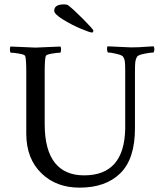

<svg xmlns="http://www.w3.org/2000/svg" viewBox="-20 -861 746 885"><path d="M410.6 -719.7Q410.6 -717.3 408.7 -714.1Q406.7 -710.9 404.8 -710.9Q395 -710.9 353 -728.5Q311 -746.1 270.5 -771Q230 -795.9 230 -811.5Q230 -840.8 274.9 -840.8Q286.6 -840.8 292.5 -837.9Q316.9 -819.8 363.8 -772.5Q410.6 -725.1 410.6 -719.7ZM144 -641.6Q158.2 -641.6 258.3 -646.5Q261.7 -642.6 261.5 -632.3Q261.2 -622.1 258.3 -618.2Q243.7 -618.2 218.3 -613.8Q192.9 -609.4 190.9 -602.5Q186 -586.9 186 -530.3V-289.1Q186 -168.9 233.9 -109.4Q279.8 -52.7 367.7 -52.7Q553.2 -52.7 557.1 -267.6V-532.2Q557.1 -562.5 555.7 -575.7Q554.2 -588.9 547.4 -599.6Q543.5 -606.4 517.3 -612.8Q491.2 -619.1 477.1 -619.1Q473.6 -624 473.4 -633.8Q473.1 -643.6 475.1 -647.5Q572.8 -642.6 583.5 -642.6Q603.5 -642.6 618.9 -643.3Q634.3 -644 652.8 -645.5Q671.4 -647 688 -647.5Q695.3 -635.3 688 -619.1Q674.3 -619.1 645.3 -613.3Q616.2 -607.4 611.8 -599.6Q605.5 -589.4 603.8 -576.2Q602.1 -563 602.1 -533.2V-269.5Q602.1 -128.9 534.7 -62.5Q467.3 3.9 347.2 3.9Q240.2 3.9 172.9 -60.5Q101.1 -128.4 101.1 -245.1V-530.3Q101.1 -586.9 96.2 -602.5Q94.2 -609.4 68.8 -613.8Q43.5 -618.2 28.8 -618.2Q25.9 -622.1 25.6 -632.3Q25.4 -642.6 28.8 -646.5Q128.9 -641.6 144 -641.6Z"/></svg>

Font: Amiri
Style: Regular
Weight: 400
Designer: Khaled Hosny
Version: Version 000.108